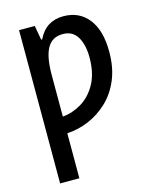

<svg xmlns="http://www.w3.org/2000/svg" viewBox="-118 -627 747 944"><g transform="rotate(-15 255.5 -155.0)"><path d="M296 -550Q377 -550 423.5 -491Q470 -432 470 -323Q470 -243 444.5 -182Q419 -121 375.5 -79.5Q332 -38 278 -15Q224 8 167 11V240H69V-540H149L162 -467H167Q188 -510 220.5 -530Q253 -550 296 -550ZM271 -466Q217 -466 192 -422Q167 -378 167 -286V-74Q217 -78 263.5 -106Q310 -134 339.5 -187.5Q369 -241 369 -321Q369 -386 345 -426Q321 -466 271 -466Z"/></g></svg>

Font: Noto Sans Condensed Medium
Style: Regular
Weight: 500
Width: 3
Designer: Monotype Design Team
Foundry: Monotype Imaging Inc.
Version: Version 2.013; ttfautohint (v1.8.4.7-5d5b)